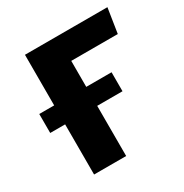

<svg xmlns="http://www.w3.org/2000/svg" viewBox="-130 -633 704 736"><g transform="rotate(-30 222.0 -265.0)"><path d="M427 -421H221V-306H333V-222H221V0H79V-222H13V-306H79V-530H444Z"/></g></svg>

Font: Fira Sans SemiBold
Style: Regular
Weight: 600
Designer: bBox Type GmbH & Carrois Corporate GbR & Edenspiekermann AG
Foundry: bBox Type GmbH & Carrois Corporate GbR & Edenspiekermann AG
Version: Version 4.301;PS 004.301;hotconv 1.0.88;makeotf.lib2.5.64775